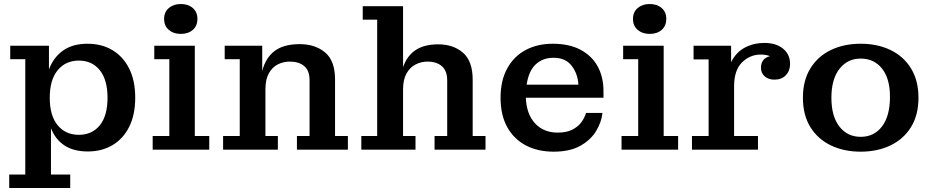

<svg xmlns="http://www.w3.org/2000/svg" viewBox="-20 -746 4641 957"><path d="M26 191V124H106V-451H31V-518H224V-400Q247 -461 295 -494.5Q343 -528 416 -528Q487 -528 540.5 -496Q594 -464 624 -404Q654 -344 654 -259Q654 -174 624 -114Q594 -54 540.5 -22.5Q487 9 418 9Q347 9 301.5 -21Q256 -51 234 -107V124H330V191ZM373 -74Q439 -74 477.5 -121.5Q516 -169 516 -259Q516 -348 477.5 -396Q439 -444 373 -444Q307 -444 267.5 -396Q228 -348 228 -259Q228 -169 267.5 -121.5Q307 -74 373 -74Z M881 -577Q845 -577 821.5 -597Q798 -617 798 -652Q798 -686 821.5 -706Q845 -726 881 -726Q918 -726 941 -706Q964 -686 964 -652Q964 -617 941 -597Q918 -577 881 -577ZM741 0V-68H824V-451H749V-518H951V-68H1023V0Z M1092 0V-68H1175V-451H1100V-518H1287V-392Q1304 -458 1349 -492Q1394 -526 1474 -526Q1551 -526 1600.5 -484.5Q1650 -443 1650 -350V-68H1714V0H1460V-68H1523V-346Q1523 -394 1496.5 -416.5Q1470 -439 1425 -439Q1392 -439 1364.5 -425Q1337 -411 1320 -380.5Q1303 -350 1303 -301V-68H1365V0Z M1781 0V-68H1860V-648H1788V-715H1989V-411Q2008 -467 2051 -496Q2094 -525 2164 -525Q2240 -525 2288 -483Q2336 -441 2336 -349V-68H2400V0H2146V-68H2209V-346Q2209 -393 2182.5 -416Q2156 -439 2111 -439Q2079 -439 2051 -424.5Q2023 -410 2006 -379.5Q1989 -349 1989 -300V-68H2051V0Z M2740 10Q2661 10 2601.5 -21Q2542 -52 2508.5 -112Q2475 -172 2475 -259Q2475 -345 2508.5 -405.5Q2542 -466 2600.5 -497Q2659 -528 2735 -528Q2817 -528 2873.5 -498Q2930 -468 2959 -415Q2988 -362 2988 -292V-259H2601Q2604 -178 2646.5 -131.5Q2689 -85 2760 -85Q2803 -85 2832 -99.5Q2861 -114 2877.5 -136.5Q2894 -159 2901 -183H2983Q2978 -137 2951 -92.5Q2924 -48 2872 -19Q2820 10 2740 10ZM2863 -324Q2860 -378 2829.5 -418Q2799 -458 2739 -458Q2685 -458 2650 -425Q2615 -392 2605 -324Z M3218 -577Q3182 -577 3158.5 -597Q3135 -617 3135 -652Q3135 -686 3158.5 -706Q3182 -726 3218 -726Q3255 -726 3278 -706Q3301 -686 3301 -652Q3301 -617 3278 -597Q3255 -577 3218 -577ZM3078 0V-68H3161V-451H3086V-518H3288V-68H3360V0Z M3429 0V-68H3512V-450H3437V-518H3624V-436Q3649 -486 3693 -509Q3737 -532 3790 -532Q3848 -532 3883 -503.5Q3918 -475 3918 -427Q3918 -393 3897 -371Q3876 -349 3840 -349Q3810 -349 3791.5 -365.5Q3773 -382 3773 -408Q3773 -455 3818 -466Q3799 -474 3772 -474Q3718 -474 3678.5 -435Q3639 -396 3639 -316V-68H3758V0Z M4270 10Q4187 10 4122 -21Q4057 -52 4019.5 -112Q3982 -172 3982 -259Q3982 -345 4019.5 -405.5Q4057 -466 4122 -497Q4187 -528 4270 -528Q4353 -528 4418 -497Q4483 -466 4520.5 -405.5Q4558 -345 4558 -259Q4558 -172 4520.5 -112Q4483 -52 4418 -21Q4353 10 4270 10ZM4270 -64Q4337 -64 4376.5 -116Q4416 -168 4416 -264Q4416 -354 4376.5 -404Q4337 -454 4270 -454Q4204 -454 4164 -402.5Q4124 -351 4124 -259Q4124 -166 4164 -115Q4204 -64 4270 -64Z"/></svg>

Font: Montagu Slab 16pt Medium
Style: Regular
Weight: 500
Designer: Florian Karsten
Foundry: Florian Karsten
Version: Version 1.000; ttfautohint (v1.8.3)